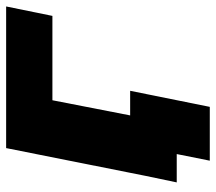

<svg xmlns="http://www.w3.org/2000/svg" viewBox="-58 -524 687 610"><g transform="rotate(-90 285.0 -218.5)"><path d="M120 -542H570L540 -395H272L195 0H12ZM80 105 101 0H11L42 -148H302L251 105Z"/></g></svg>

Font: Argentum Sans
Style: Bold Italic
Weight: 700
Italic angle: -11°
Designer: Julieta Ulanovsky (font), Cristiano Sobral (main changes and remaster)
Foundry: Julieta Ulanovsky (font), Cristiano Sobral (main changes and remaster)
Version: Version 2.007;June 15, 2022;FontCreator 14.0.0.2814 64-bit; 